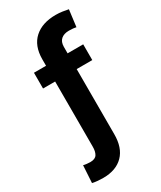

<svg xmlns="http://www.w3.org/2000/svg" viewBox="-239 -839 947 1132"><g transform="rotate(-30 234.5 -273.5)"><path d="M401.3 -528.4V-421.2H295.1V21Q295.5 114.3 246.8 163.7Q198.2 213.1 110.4 213.1Q92 213.1 74.6 211.6Q57.2 210.2 37.3 206L44.4 88.4Q52.6 90.9 67.1 92.5Q81.7 94.1 90.9 94.1Q124.6 94.1 136.7 74.4Q148.8 54.7 148.4 21V-421.2H66.1V-528.4H148.4V-573.2Q148.8 -664.4 202.1 -712.2Q255.3 -759.9 347.3 -759.9Q370.4 -759.9 392 -756.7Q413.7 -753.6 431.8 -749.6L417.3 -635.7Q407.7 -637.8 396.8 -639Q386 -640.3 368.3 -640.3Q334.2 -640.3 314.8 -623.4Q295.5 -606.5 295.1 -573.2V-528.4Z"/></g></svg>

Font: Inter UI
Style: Bold
Weight: 700
Designer: Rasmus Andersson
Foundry: rsms
Version: 3.2;8d6f07862